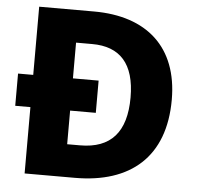

<svg xmlns="http://www.w3.org/2000/svg" viewBox="-51 -817 840 819"><g transform="rotate(5 368.5 -408.0)"><path d="M319 -765H84V-473H19V-335H84V-51H299C537 -51 682 -174 682 -419C682 -644 545 -765 319 -765ZM323 -626C442 -626 506 -558 506 -413C506 -265 441 -191 309 -191H254V-335H364V-473H254V-626Z"/></g></svg>

Font: Noto Sans Tamil UI ExtraBold
Style: Regular
Weight: 800
Designer: Jelle Bosma - Monotype Design Team
Foundry: Monotype Imaging Inc.
Version: Version 2.004